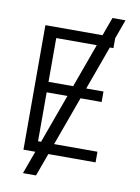

<svg xmlns="http://www.w3.org/2000/svg" viewBox="-102 -900 805 1101"><g transform="rotate(10 300.0 -349.5)"><path d="M90 -725H422.5L461.5 -832H537.5L497 -720.5V-663H476L383.5 -408H484V-347H361L257.5 -62H510V0H235L186.5 133H110.5L159 0H90ZM181.5 -62 285 -347H164V-62ZM307.5 -408 400 -663H164V-408Z"/></g></svg>

Font: JuliaMono Light
Style: Regular
Weight: 300
Monospace: yes
Designer: cormullion
Foundry: corm
Version: Version 0.054; ttfautohint (v1.8.4)